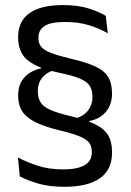

<svg xmlns="http://www.w3.org/2000/svg" viewBox="-20 -670 514 756"><path d="M331 -178.5 276.5 -203.5Q310.5 -213 327.2 -235.8Q344 -258.5 344 -285.5V-288.5Q344 -316 332.8 -332.8Q321.5 -349.5 293.2 -361.2Q265 -373 213 -383.5Q152 -396.5 116.8 -414.8Q81.5 -433 66.5 -459Q51.5 -485 51.5 -519.5V-524.5Q51.5 -586.5 96 -618.2Q140.5 -650 228.5 -650Q286 -650 328 -637Q370 -624 396.5 -607.5L404.5 -539Q371.5 -558 330.2 -570.8Q289 -583.5 236.5 -583.5Q180 -583.5 155.8 -567.8Q131.5 -552 131.5 -523V-518.5Q131.5 -499 142.2 -485.8Q153 -472.5 179.8 -462Q206.5 -451.5 254 -440Q316 -426 352.8 -409.5Q389.5 -393 405.2 -368Q421 -343 421 -303V-300Q421 -259 397.2 -230Q373.5 -201 331 -193.5ZM141.5 -415 194.5 -394.5Q163 -385 146 -364Q129 -343 129 -314.5V-310.5Q129 -284 140 -266.8Q151 -249.5 178 -237.5Q205 -225.5 254.5 -213.5Q316.5 -199 353 -181.5Q389.5 -164 405.2 -138.2Q421 -112.5 421 -73.5V-66.5Q421 -2 373.5 31.8Q326 65.5 233 65.5Q174 65.5 130.5 52.8Q87 40 58 24.5L50.5 -50Q86.5 -31 130.2 -17Q174 -3 228.5 -3Q285 -3 313.2 -19.8Q341.5 -36.5 341.5 -68.5V-73Q341.5 -94.5 330.5 -108.5Q319.5 -122.5 291.8 -133.8Q264 -145 213.5 -157Q154 -171.5 118.5 -189.5Q83 -207.5 67.2 -232.2Q51.5 -257 51.5 -292V-295.5Q51.5 -337 75 -364Q98.5 -391 142 -401Z"/></svg>

Font: Anek Kannada
Style: Regular
Weight: 400
Version: Version 1.003